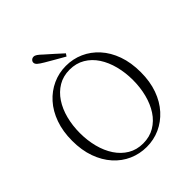

<svg xmlns="http://www.w3.org/2000/svg" viewBox="-252 -1090 1263 1263"><g transform="rotate(-45 379.5 -458.5)"><path d="M438 -797 426 -779Q393 -798 360.5 -816.5Q328 -835 296 -854Q267 -871 255 -882Q243 -893 243 -905Q243 -916 251.5 -924Q260 -932 272 -932Q283 -932 295.5 -923.5Q308 -915 330 -894Q356 -872 383 -847Q410 -822 438 -797ZM379 15Q314 15 256 -10.5Q198 -36 154 -85Q110 -134 85 -203.5Q60 -273 60 -361Q60 -448 85 -518Q110 -588 154 -637Q198 -686 256 -712.5Q314 -739 379 -739Q445 -739 502.5 -713.5Q560 -688 604.5 -639Q649 -590 674 -520Q699 -450 699 -361Q699 -274 674 -204.5Q649 -135 604.5 -86Q560 -37 502.5 -11Q445 15 379 15ZM379 -18Q439 -18 485.5 -45.5Q532 -73 563 -120.5Q594 -168 610 -230Q626 -292 626 -361Q626 -430 610 -492Q594 -554 563 -601.5Q532 -649 485.5 -676.5Q439 -704 379 -704Q319 -704 273 -676.5Q227 -649 195.5 -601.5Q164 -554 148 -492Q132 -430 132 -361Q132 -292 148 -230Q164 -168 195.5 -120.5Q227 -73 273 -45.5Q319 -18 379 -18Z"/></g></svg>

Font: Noto Serif TC
Style: Regular
Weight: 200
Designer: Ryoko NISHIZUKA 西塚涼子 (kana & ideographs); Frank Grießhammer (Latin, Greek & Cyrillic); Wenlong ZHANG 张文龙 (bopomofo); San
Foundry: Adobe
Version: Version 2.001;hotconv 1.1.0;makeotfexe 2.6.0